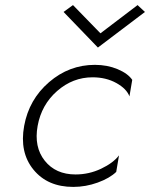

<svg xmlns="http://www.w3.org/2000/svg" viewBox="-20 -725 590 755"><path d="M277 -39Q330 -39 377.5 -61.5Q425 -84 448 -114L437 -49Q411 -24 364 -7Q317 10 268 10Q167 10 111.5 -58Q56 -126 75 -230Q94 -334 173 -402Q252 -470 353 -470Q402 -470 442.5 -453Q483 -436 500 -411L489 -346Q478 -376 437.5 -398.5Q397 -421 344 -421Q266 -421 204.5 -367Q143 -313 128 -230Q113 -147 156 -93Q199 -39 277 -39ZM375 -594 521 -705 550 -678 365 -538 230 -678 267 -705Z"/></svg>

Font: Renner* Light
Style: Light Italic
Weight: 300
Italic angle: -10°
Version: Version 003.000 ; ttfautohint (v0.97) -l 8 -r 50 -G 200 -x 1